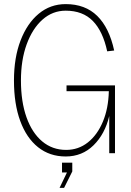

<svg xmlns="http://www.w3.org/2000/svg" viewBox="-20 -746 640 935"><path d="M300 16Q222 16 165.5 -29Q109 -74 78.5 -157Q48 -240 48 -354Q48 -465 80 -548.5Q112 -632 168.5 -679Q225 -726 300 -726Q395 -726 453.5 -668.5Q512 -611 536 -500L502 -496Q481 -594 432 -644Q383 -694 300 -694Q236 -694 187 -650.5Q138 -607 110 -530.5Q82 -454 82 -354Q82 -251 109 -175Q136 -99 185.5 -57.5Q235 -16 302 -16Q362 -16 408 -52.5Q454 -89 481 -153.5Q508 -218 510 -302H304V-330H540V0H512V-181Q491 -93 435.5 -38.5Q380 16 300 16ZM270 169 306 94H282V46H332V89L292 169Z"/></svg>

Font: Geist Mono Thin
Style: Regular
Weight: 100
Monospace: yes
Designer: Basement.studio, Andrés Briganti, Mateo Zaragoza
Foundry: Basement.studio, Vercel, Andrés Briganti, Guido Ferreyra, Mateo Zaragoza
Version: Version 1.500; ttfautohint (v1.8.4.7-5d5b)